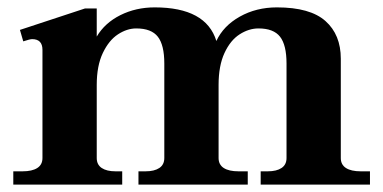

<svg xmlns="http://www.w3.org/2000/svg" viewBox="-20 -500 1038 520"><path d="M982 -36V0H686V-36H705Q729 -36 742.5 -45Q756 -54 756 -72V-328Q756 -378 738.5 -400.5Q721 -423 680 -423Q654 -423 629 -407Q604 -391 588 -356.5Q572 -322 572 -270V-72Q572 -54 586 -45Q600 -36 626 -36H651V0H355V-36H374Q398 -36 411.5 -45Q425 -54 425 -72V-328Q425 -378 407.5 -400.5Q390 -423 349 -423Q324 -423 299.5 -407Q275 -391 258.5 -356.5Q242 -322 242 -270V-72Q242 -54 255.5 -45Q269 -36 293 -36H311V0H16V-36H41Q67 -36 81 -45Q95 -54 95 -72V-365Q95 -394 67 -394Q61 -394 43 -388L34 -419L210 -477H242V-401Q264 -438 306 -459Q348 -480 399 -480Q538 -480 566 -389Q585 -430 629.5 -455Q674 -480 730 -480Q820 -480 861.5 -443Q903 -406 903 -341V-72Q903 -54 917 -45Q931 -36 957 -36Z"/></svg>

Font: Taviraj DemiBold
Style: Regular
Weight: 600
Designer: Katatrad Team
Foundry: CadsonDemak
Version: Version 1.030